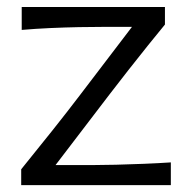

<svg xmlns="http://www.w3.org/2000/svg" viewBox="-20 -537 553 557"><path d="M41.5 0V-45.9Q87.9 -103 131.6 -158Q175.3 -212.9 212.4 -261.7L362.8 -459H277.8Q249 -459 209 -458.3Q168.9 -457.5 125.5 -455.6Q82 -453.6 43 -450.2V-516.6H458.5V-465.8Q437.5 -440.4 409.7 -405.8Q381.8 -371.1 352.5 -333.7Q323.2 -296.4 297.4 -262.7L141.1 -58.1H247.6Q276.9 -58.1 316.4 -59.1Q356 -60.1 397.9 -61.8Q439.9 -63.5 475.6 -65.9V0Z"/></svg>

Font: Pinar DS1 Regular
Style: Regular
Weight: 400
Designer: Amin Abedi
Version: Version 3.000